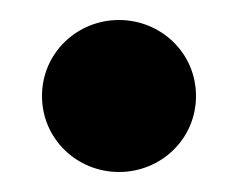

<svg xmlns="http://www.w3.org/2000/svg" viewBox="-20 -396 234 192"><path d="M99 -224C141 -224 176 -257 176 -300C176 -343 141 -376 99 -376C57 -376 22 -343 22 -300C22 -257 57 -224 99 -224Z"/></svg>

Font: Charger Pro
Style: BlkExt
Weight: 900
Designer: Jasper
Foundry: Cannot Into Space Fonts
Version: Version 1.09